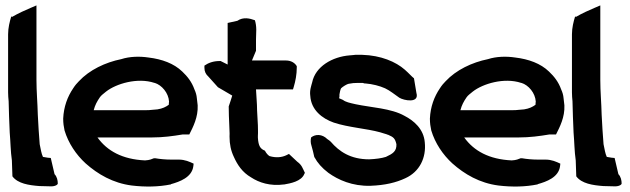

<svg xmlns="http://www.w3.org/2000/svg" viewBox="-20 -692 2334 711"><path d="M10 -350C10 -339 11 -327 12 -317C13 -280 14 -240 16 -201C19 -168 19 -132 24 -98L26 -39C46 -12 87 -6 126 -3L166 -2C182 -1 193 -7 194 -12C194 -24 191 -38 182 -47L168 -107L157 -108L139 -111C133 -124 131 -139 127 -158C124 -192 122 -230 120 -267C119 -311 115 -353 115 -396V-672L94 -663C75 -655 48 -643 24 -629L22 -632C16 -613 10 -589 10 -565Z M214 -252C214 -236 216 -223 219 -209C233 -162 262 -119 297 -87C342 -47 398 -14 468 -5C518 1 568 0 612 -9H613V-10C645 -19 691 -35 696 -77L697 -86C682 -93 665 -101 642 -101H613C593 -101 572 -103 555 -106H550C542 -103 535 -99 517 -98C433 -102 377 -133 341 -183H542C584 -183 620 -188 656 -194H681C695 -222 714 -258 712 -302L709 -328C708 -340 705 -350 700 -361C690 -389 674 -409 655 -427C624 -457 580 -473 530 -479C497 -484 460 -483 429 -473C370 -461 311 -433 272 -391C265 -384 258 -376 251 -365C230 -334 216 -297 214 -253ZM327 -284C332 -303 339 -316 350 -332C355 -339 362 -344 373 -353C410 -382 489 -406 552 -385H553C579 -377 604 -348 606 -316C606 -314 605 -311 605 -304C594 -296 582 -290 563 -287L540 -285C534 -284 528 -284 521 -284Z M737 -441C737 -427 742 -417 752 -408L787 -369L840 -338C836 -325 832 -312 827 -298V-296C827 -273 828 -253 829 -230C829 -214 831 -201 830 -187V-186C830 -158 835 -134 846 -111C859 -82 877 -54 910 -35C939 -16 980 -2 1032 -9H1033C1055 -13 1096 -20 1107 -48L1109 -52C1101 -68 1098 -81 1081 -93L1050 -122L1040 -117C1023 -109 1002 -107 978 -114C973 -117 966 -124 961 -134C944 -141 937 -151 935 -182V-189C936 -202 935 -216 935 -227V-228L932 -283C932 -311 929 -335 928 -361H1065L1068 -371C1074 -391 1079 -416 1079 -442V-447C1072 -459 1058 -468 1039 -468H913L928 -504V-545L929 -582C929 -595 927 -607 924 -617C905 -624 881 -630 859 -615L823 -607V-453L797 -466H793C770 -466 751 -459 737 -449Z M1129 -337C1132 -285 1173 -253 1216 -238C1270 -220 1338 -216 1388 -202C1399 -198 1410 -196 1416 -193H1417C1438 -184 1443 -179 1448 -158C1449 -132 1435 -123 1409 -111C1393 -106 1372 -103 1347 -102C1278 -102 1236 -131 1205 -167C1200 -172 1199 -172 1192 -177C1173 -196 1148 -196 1132 -183C1130 -173 1130 -163 1133 -154C1137 -140 1141 -125 1144 -110L1145 -109C1155 -90 1172 -70 1196 -52C1232 -26 1285 -2 1352 -4C1406 -6 1447 -16 1481 -32C1534 -56 1559 -108 1553 -165C1549 -214 1513 -245 1478 -263C1429 -291 1353 -294 1297 -306C1275 -311 1260 -314 1250 -322C1247 -324 1237 -327 1236 -328C1236 -329 1236 -331 1237 -334V-342C1238 -348 1240 -360 1243 -365C1249 -371 1265 -381 1272 -382H1273C1282 -384 1293 -385 1306 -385H1323C1323 -385 1326 -384 1330 -383H1333C1359 -381 1386 -374 1406 -365C1425 -356 1440 -343 1459 -330C1475 -320 1534 -308 1522 -348L1513 -402C1504 -409 1496 -419 1479 -434C1446 -463 1391 -487 1321 -489H1296C1290 -488 1285 -488 1275 -487C1211 -482 1148 -446 1136 -387C1133 -375 1126 -358 1129 -337Z M1572 -252C1572 -236 1574 -223 1577 -209C1591 -162 1620 -119 1655 -87C1700 -47 1756 -14 1826 -5C1876 1 1926 0 1970 -9H1971V-10C2003 -19 2049 -35 2054 -77L2055 -86C2040 -93 2023 -101 2000 -101H1971C1951 -101 1930 -103 1913 -106H1908C1900 -103 1893 -99 1875 -98C1791 -102 1735 -133 1699 -183H1900C1942 -183 1978 -188 2014 -194H2039C2053 -222 2072 -258 2070 -302L2067 -328C2066 -340 2063 -350 2058 -361C2048 -389 2032 -409 2013 -427C1982 -457 1938 -473 1888 -479C1855 -484 1818 -483 1787 -473C1728 -461 1669 -433 1630 -391C1623 -384 1616 -376 1609 -365C1588 -334 1574 -297 1572 -253ZM1685 -284C1690 -303 1697 -316 1708 -332C1713 -339 1720 -344 1731 -353C1768 -382 1847 -406 1910 -385H1911C1937 -377 1962 -348 1964 -316C1964 -314 1963 -311 1963 -304C1952 -296 1940 -290 1921 -287L1898 -285C1892 -284 1886 -284 1879 -284Z M2098 -350C2098 -339 2099 -327 2100 -317C2101 -280 2102 -240 2104 -201C2107 -168 2107 -132 2112 -98L2114 -39C2134 -12 2175 -6 2214 -3L2254 -2C2270 -1 2281 -7 2282 -12C2282 -24 2279 -38 2270 -47L2256 -107L2245 -108L2227 -111C2221 -124 2219 -139 2215 -158C2212 -192 2210 -230 2208 -267C2207 -311 2203 -353 2203 -396V-672L2182 -663C2163 -655 2136 -643 2112 -629L2110 -632C2104 -613 2098 -589 2098 -565Z"/></svg>

Font: SolarCharger
Style: 950
Weight: 900
Designer: Mew Too
Foundry: Cannot Into Space Fonts/KineticPlasma Fonts
Version: Version 1.100